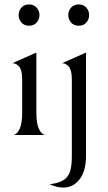

<svg xmlns="http://www.w3.org/2000/svg" viewBox="-20 -609 488 866"><path d="M36 -324 144 -372V-100Q144 -52 155.5 -27.5Q167 -3 184 0H40Q57 -3 68.5 -27.5Q80 -52 80 -100V-251Q80 -293 66.5 -308.5Q53 -324 36 -324ZM288 -541Q288 -560 300.5 -574.5Q313 -589 335 -589Q357 -589 369.5 -574.5Q382 -560 382 -541Q382 -522 369.5 -507.5Q357 -493 335 -493Q313 -493 300.5 -507.5Q288 -522 288 -541ZM260 -324 368 -372V94Q368 161 339.5 199Q311 237 265 237Q237 237 204 222Q255 216 277 195Q292 181 298 157.5Q304 134 304 95V-251Q304 -293 290.5 -308.5Q277 -324 260 -324ZM64 -541Q64 -560 76.5 -574.5Q89 -589 111 -589Q133 -589 145.5 -574.5Q158 -560 158 -541Q158 -522 145.5 -507.5Q133 -493 111 -493Q89 -493 76.5 -507.5Q64 -522 64 -541Z"/></svg>

Font: BellefairVN
Style: Regular
Weight: 400
Designer: Nick Shinn, Liron Lavi Turkenic
Foundry: Shinntype
Version: Version 1.003